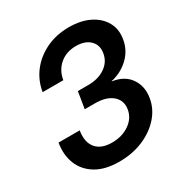

<svg xmlns="http://www.w3.org/2000/svg" viewBox="-173 -872 971 1017"><g transform="rotate(-30 312.0 -363.5)"><path d="M267.6 11.7Q180.7 11.7 125.5 -21.5Q70.3 -54.7 47.9 -111.1Q25.4 -167.5 37.1 -237.3H166.5Q155.8 -169.9 186.5 -132.6Q217.3 -95.2 283.7 -95.2Q345.7 -95.2 390.1 -126.2Q434.6 -157.2 442.4 -206.5Q450.7 -257.8 414.1 -289.3Q377.4 -320.8 308.6 -320.8H245.6L262.2 -422.4H325.7Q387.7 -422.4 429.4 -451.2Q471.2 -480 479 -527.8Q487.3 -575.2 457.5 -604.7Q427.7 -634.3 371.6 -634.3Q314 -634.3 273.9 -601.1Q233.9 -567.9 224.1 -510.7H97.7Q108.4 -577.1 148.4 -628.7Q188.5 -680.2 250.5 -709.7Q312.5 -739.3 389.6 -739.3Q461.9 -739.3 514.2 -713.4Q566.4 -687.5 591.6 -642.6Q616.7 -597.7 606.9 -540.5Q597.2 -479 552.2 -435.8Q507.3 -392.6 443.4 -378.4V-377Q516.1 -366.7 550.3 -316.9Q584.5 -267.1 573.2 -200.2Q563.5 -139.6 520.8 -91.6Q478 -43.5 412.4 -15.9Q346.7 11.7 267.6 11.7Z"/></g></svg>

Font: Inter Display Semi Bold
Style: Italic
Weight: 600
Italic angle: -9.39999°
Designer: Rasmus Andersson
Foundry: rsms
Version: Version 4.000;git-4fc901f